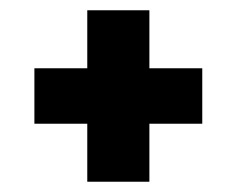

<svg xmlns="http://www.w3.org/2000/svg" viewBox="-20 -542 461 374"><path d="M374 -409V-301H271V-188H150V-301H47V-409H150V-522H271V-409Z"/></svg>

Font: Raleway Thin
Style: Bold
Weight: 700
Version: Version 4.026